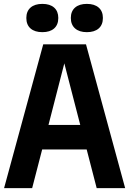

<svg xmlns="http://www.w3.org/2000/svg" viewBox="-20 -968 665 988"><path d="M477.5 0 426 -199H197L145.5 0H1L202.5 -740H422.5L624 0ZM229.5 -325H393L311 -642ZM115.5 -875.5Q115.5 -910 137.2 -929Q159 -948 198 -948Q237 -948 258.5 -929Q280 -910 280 -875.5Q280 -840.5 258.5 -821.5Q237 -802.5 198 -802.5Q159 -802.5 137.2 -821.5Q115.5 -840.5 115.5 -875.5ZM344.5 -875.5Q344.5 -910 366.2 -929Q388 -948 427 -948Q466 -948 487.8 -929Q509.5 -910 509.5 -875.5Q509.5 -840.5 487.8 -821.5Q466 -802.5 427 -802.5Q388 -802.5 366.2 -821.8Q344.5 -841 344.5 -875.5Z"/></svg>

Font: Encode Sans Condensed
Style: Bold
Weight: 700
Width: 3
Designer: Multiple Designers
Foundry: Impallari Type
Version: Version 2.000